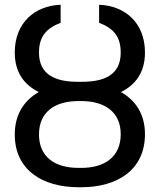

<svg xmlns="http://www.w3.org/2000/svg" viewBox="-20 -780 674 810"><path d="M311.4 9.9H322.8C475.1 9.9 591.6 -63.2 591.6 -214.1C591.6 -297.6 552.6 -356.5 490.1 -391.7C551.1 -421.5 591.6 -474.1 591.6 -558.2C591.6 -685.4 506 -756 398.1 -759.9V-683.9C457.4 -660.9 489.3 -627.5 489.3 -557.9C489.3 -460.9 415.1 -435 326.7 -435H307.2C220.2 -435 144.5 -460.6 144.5 -557.9C144.5 -627.5 176.8 -660.9 235.8 -683.9V-759.9C127.8 -756 42.3 -685 42.3 -558.2C42.3 -474.1 82.7 -421.5 143.8 -391.7C81.3 -356.5 42.3 -296.9 42.3 -212.7C42.3 -63.2 158.7 9.9 311.4 9.9ZM144.5 -212.7C144.5 -307.2 210.9 -353.7 311.4 -353.7H322.8C421.9 -353.7 489.3 -307.2 489.3 -214.1C489.3 -118.3 421.9 -71.7 322.8 -71.7H311.4C210.9 -71.7 144.5 -118.3 144.5 -212.7Z"/></svg>

Font: Margiela Sans Text
Style: Regular
Weight: 400
Designer: Stefan Endress, Andreas Faust
Version: Version 1.100;FEAKit 1.0